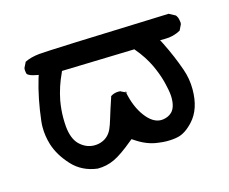

<svg xmlns="http://www.w3.org/2000/svg" viewBox="-62 -449 624 523"><g transform="rotate(-15 250.0 -187.5)"><path d="M32.7 -324.7Q32.2 -322.3 32.2 -319.8Q32.2 -317.4 32.7 -314.5Q33.2 -308.1 35.6 -306.2Q42.5 -300.8 56.2 -298.3L65.4 -296.4L62.5 -287.6Q46.9 -235.8 39.6 -172.9Q38.6 -164.1 38.6 -155.8Q38.6 -131.3 45.9 -106.9Q56.2 -73.7 84 -43.5Q111.3 -13.7 154.8 -8.3Q180.2 -8.3 202.1 -18.6Q224.1 -28.8 259.3 -58.1L264.2 -62L269.5 -58.6Q300.8 -37.1 332 -33.7Q346.2 -31.7 355.5 -31.7Q374.5 -31.7 387.2 -34.7Q408.7 -39.1 431.2 -63.5Q460 -94.7 460 -150.4Q460 -180.2 450.2 -208Q436.5 -247.6 415.5 -290L409.2 -302.2H422.9Q446.8 -302.2 467.3 -313.5L475.1 -329.6Q475.6 -331.5 475.6 -334Q475.6 -336.4 474.6 -340.8Q473.6 -349.1 468.3 -356L450.2 -365.7Q107.9 -354 81.1 -351.1Q57.1 -348.6 40.5 -340.3ZM162.6 -71.8Q139.2 -71.8 120.6 -89.8Q104 -106.4 100.6 -141.1Q99.6 -153.3 99.6 -165.5Q99.6 -189.5 104 -214.4Q111.3 -251.5 127.4 -285.6L129.4 -290.5L335 -296.4Q348.6 -280.3 357.7 -266.1Q366.7 -252 372.6 -239.5Q378.4 -227.1 382.3 -216.8Q390.1 -196.3 394 -177.2Q398.9 -156.2 398.9 -143.1Q398.9 -115.7 386.7 -103.5Q377.4 -94.2 362.3 -91.8Q358.9 -91.3 356 -91.3Q332.5 -91.3 311.8 -118.9Q291 -146.5 282.7 -189L268.1 -195.8Q266.1 -196.3 264.2 -196.3Q250.5 -196.3 241.2 -189.5Q228.5 -151.9 222.7 -132.1Q216.8 -112.3 212.4 -103Q203.1 -83.5 185.1 -76.2Q174.8 -71.8 162.6 -71.8ZM241.2 -189.5Q240.7 -188.5 239.7 -188L242.2 -191.4Q241.7 -190.4 241.2 -189.5ZM268.1 -195.8 266.6 -196.8 270 -195.8Q269 -195.8 268.1 -195.8ZM282.7 -189Q282.2 -190.9 281.7 -192.9L286.1 -187ZM201.2 -86.9Q201.2 -86.9 201.2 -86.9Z"/></g></svg>

Font: NaikaiFont
Style: Light
Weight: 300
Version: Version 1.89